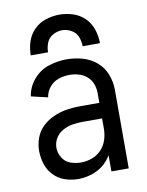

<svg xmlns="http://www.w3.org/2000/svg" viewBox="-85 -805 669 874"><g transform="rotate(-10 250.0 -368.0)"><path d="M206 8Q175 8 145 -2Q115 -12 93 -35Q71 -58 61.5 -88Q52 -118 52 -149Q52 -180 63 -209.5Q74 -239 97 -260.5Q120 -282 148.5 -294.5Q177 -307 207.5 -312Q238 -317 269 -317H360V-363Q360 -385 352 -405.5Q344 -426 327.5 -440Q311 -454 290 -460Q269 -466 247 -466Q222 -466 197 -457.5Q172 -449 155 -428Q138 -407 135 -382L58 -400Q64 -442 93 -476.5Q122 -511 163.5 -524.5Q205 -538 247 -538Q284 -538 320 -528Q356 -518 384.5 -494Q413 -470 426.5 -435Q440 -400 440 -363V0H360V-75Q353 -63 344 -52Q319 -22 282 -7Q245 8 206 8ZM360 -198V-245H269Q246 -245 222.5 -241Q199 -237 178 -225.5Q157 -214 144.5 -193.5Q132 -173 132 -149Q132 -125 145.5 -103Q159 -81 182.5 -72.5Q206 -64 231.5 -64Q257 -64 282 -73Q307 -82 325.5 -101.5Q344 -121 352 -146.5Q360 -172 360 -198ZM90 -584Q90 -616 100 -647Q110 -678 133 -701Q156 -724 187 -734Q218 -744 250 -744Q282 -744 313 -734Q344 -724 367 -701Q390 -678 400 -647Q410 -616 410 -584H330Q330 -607 321.5 -628Q313 -649 292.5 -660.5Q272 -672 250 -672Q228 -672 207.5 -660.5Q187 -649 178.5 -628Q170 -607 170 -584Z"/></g></svg>

Font: Iosevka SS08
Style: Regular
Weight: 400
Monospace: yes
Designer: Belleve Invis
Foundry: Belleve Invis
Version: 2.1.0; ttfautohint (v1.8.2)